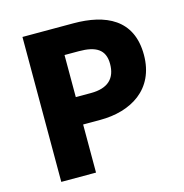

<svg xmlns="http://www.w3.org/2000/svg" viewBox="-99 -742 797 833"><g transform="rotate(-15 300.0 -325.5)"><path d="M75 0H231V-216H308C445 -216 564 -284 564 -440C564 -600 447 -651 304 -651H75ZM231 -339V-528H295C371 -528 412 -505 412 -440C412 -375 376 -339 299 -339Z"/></g></svg>

Font: DAIFUKU Sans
Style: Bold
Weight: 700
Designer: Original font ‘Source Han Sans JP’ : Paul D. Hunt
Foundry: Daifuku
Version: Version 1.000